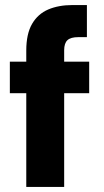

<svg xmlns="http://www.w3.org/2000/svg" viewBox="-20 -740 412 760"><path d="M84 0V-540Q84 -606 107 -645.5Q130 -685 171 -702.5Q212 -720 267 -720H324V-593H290Q260 -593 247 -581Q234 -569 234 -541V0ZM19 -371V-496H333V-371Z"/></svg>

Font: DM Sans 24pt Black
Style: Regular
Weight: 900
Designer: Colophon Foundry, Jonny Pinhorn
Foundry: Colophon Foundry
Version: Version 4.004;gftools[0.9.30]